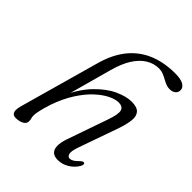

<svg xmlns="http://www.w3.org/2000/svg" viewBox="-203 -838 966 966"><g transform="rotate(45 280.0 -355.0)"><path d="M150 -163.5Q172.5 -227 202.5 -274Q232.5 -321 265.5 -351.8Q298.5 -382.5 329.5 -397.8Q360.5 -413 383.5 -413Q413 -413 419.5 -392Q426 -371 406.5 -315.5L331.5 -100Q319 -64.5 319.5 -40Q320 -15.5 333.2 -3.2Q346.5 9 370.5 9Q402.5 9 430.5 -7.8Q458.5 -24.5 475 -53Q479 -61 479.5 -66.8Q480 -72.5 475.5 -75Q471 -77 466.2 -74.8Q461.5 -72.5 454.5 -66Q439.5 -50.5 429 -44.5Q418.5 -38.5 409 -38.5Q395 -38.5 391 -55.2Q387 -72 402 -113.5L475 -320.5Q490.5 -365.5 493.5 -397Q496.5 -428.5 481.2 -445.2Q466 -462 426.5 -462Q390 -462 341.2 -440Q292.5 -418 243.2 -367Q194 -316 155.5 -228.5L164.5 -225L239.5 -498Q256 -559 281.2 -598.8Q306.5 -638.5 338.5 -658Q370.5 -677.5 407 -677.5Q422.5 -677.5 436.5 -672Q450.5 -666.5 463.5 -659.2Q476.5 -652 489.5 -646.5Q502.5 -641 516 -641Q537.5 -641 549 -650.8Q560.5 -660.5 560.5 -677Q560.5 -694 541.8 -705.8Q523 -717.5 481.5 -717.5Q402.5 -717.5 340.8 -691.8Q279 -666 236 -613.8Q193 -561.5 170 -481L50 -53Q44.5 -34 44.5 -20Q44.5 -6 51.5 1.5Q58.5 9 72 9Q98.5 9 115.2 -0.8Q132 -10.5 132 -26Q132 -37.5 129.5 -45Q127 -52.5 127 -64.5Q127 -73.5 129.5 -87.5Q132 -101.5 137.2 -121Q142.5 -140.5 150 -163.5Z"/></g></svg>

Font: Fraunces Light
Style: Italic
Weight: 300
Italic angle: -16°
Version: Version 1.000;[b76b70a41]